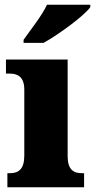

<svg xmlns="http://www.w3.org/2000/svg" viewBox="-20 -786 399 806"><path d="M79 -619V-606H163C229 -643 335 -721 359 -756V-766H177C157 -721 106 -658 79 -619ZM11 0H333V-59H323C288 -59 264 -75 264 -130V-536H5V-477H22C56 -477 82 -461 82 -410V-133C82 -76 58 -59 22 -59H11Z"/></svg>

Font: Noto Serif Ethiopic SemiCondensed Black
Style: Regular
Weight: 900
Width: 4
Designer: Monotype Design Team
Foundry: Monotype Imaging Inc.
Version: Version 2.102